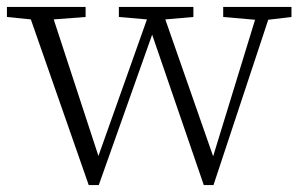

<svg xmlns="http://www.w3.org/2000/svg" viewBox="-24 -528 867 554"><path d="M620 -479 712 -471 591 -77 453 -472 534 -479V-508H319V-479L400 -472L260 -78L131 -472L223 -479V-508H-4V-479L65 -472L232 6H261L415 -428L564 6H592L750 -471L817 -479V-508H620Z"/></svg>

Font: Noto Serif CJK HK ExtraLight
Style: Regular
Weight: 200
Designer: Ryoko NISHIZUKA 西塚涼子 (kana & ideographs); Frank Grießhammer (Latin, Greek & Cyrillic); Wenlong ZHANG 张文龙 (bopomofo); San
Foundry: Adobe
Version: Version 2.001;hotconv 1.1.0;makeotfexe 2.6.0